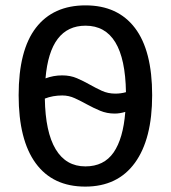

<svg xmlns="http://www.w3.org/2000/svg" viewBox="-20 -689 640 719"><path d="M549.8 -332.5Q549.8 -168 485.1 -79.1Q420.4 9.8 299.3 9.8Q177.7 9.8 113.8 -77.6Q49.8 -165 49.8 -332.5Q49.8 -501 114.5 -585Q179.2 -668.9 300.3 -668.9Q420.9 -668.9 485.4 -584.2Q549.8 -499.5 549.8 -332.5ZM213.4 -331.5Q177.7 -331.5 147.9 -319.8Q149.9 -194.3 188.5 -130.1Q227.1 -65.9 299.8 -65.9Q369.1 -65.9 405.3 -117.9Q441.4 -169.9 449.2 -270Q428.2 -263.7 409.7 -263.7Q380.4 -263.7 355.2 -274.2Q330.1 -284.7 306.6 -297.6Q283.2 -310.5 260.5 -321Q237.8 -331.5 213.4 -331.5ZM412.1 -338.4Q432.6 -338.4 451.7 -343.8Q447.8 -592.8 300.3 -592.8Q167 -592.8 150.4 -395.5Q180.2 -406.7 212.9 -406.7Q243.7 -406.7 268.3 -396Q293 -385.3 315.4 -372.6Q337.9 -359.9 361.1 -349.1Q384.3 -338.4 412.1 -338.4Z"/></svg>

Font: Cousine
Style: Regular
Weight: 400
Monospace: yes
Designer: Steve Matteson
Foundry: Ascender Corporation
Version: Version 1.20